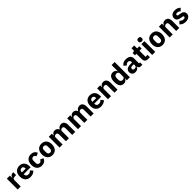

<svg xmlns="http://www.w3.org/2000/svg" viewBox="946 -3666 6596 6596"><g transform="rotate(-45 4243.5 -368.5)"><path d="M69 0V-525H217V-411H222Q226 -433 236 -453.5Q246 -474 262.5 -490Q279 -506 302 -515.5Q325 -525 356 -525H382V-387H345Q280 -387 248.5 -370Q217 -353 217 -307V0Z M687 12Q627 12 580 -7.5Q533 -27 500.5 -62.5Q468 -98 451.5 -149Q435 -200 435 -263Q435 -325 451 -375.5Q467 -426 498.5 -462Q530 -498 576 -517.5Q622 -537 681 -537Q746 -537 792.5 -515Q839 -493 868.5 -456Q898 -419 911.5 -370.5Q925 -322 925 -269V-225H588V-217Q588 -165 616 -134.5Q644 -104 704 -104Q750 -104 779 -122.5Q808 -141 833 -167L907 -75Q872 -34 815.5 -11Q759 12 687 12ZM684 -428Q639 -428 613.5 -398.5Q588 -369 588 -320V-312H772V-321Q772 -369 750.5 -398.5Q729 -428 684 -428Z M1242 12Q1183 12 1137 -7.5Q1091 -27 1060 -62.5Q1029 -98 1013 -149Q997 -200 997 -263Q997 -326 1013 -376.5Q1029 -427 1060 -463Q1091 -499 1137 -518Q1183 -537 1242 -537Q1322 -537 1375.5 -501Q1429 -465 1452 -400L1332 -348Q1325 -378 1303 -399Q1281 -420 1242 -420Q1197 -420 1174 -390.5Q1151 -361 1151 -311V-213Q1151 -163 1174 -134Q1197 -105 1242 -105Q1282 -105 1305.5 -126.5Q1329 -148 1340 -183L1455 -133Q1429 -58 1374.5 -23Q1320 12 1242 12Z M1755 12Q1697 12 1651.5 -7Q1606 -26 1574.5 -62Q1543 -98 1526 -149Q1509 -200 1509 -263Q1509 -326 1526 -377Q1543 -428 1574.5 -463.5Q1606 -499 1651.5 -518Q1697 -537 1755 -537Q1813 -537 1858.5 -518Q1904 -499 1935.5 -463.5Q1967 -428 1984 -377Q2001 -326 2001 -263Q2001 -200 1984 -149Q1967 -98 1935.5 -62Q1904 -26 1858.5 -7Q1813 12 1755 12ZM1755 -105Q1799 -105 1823 -132Q1847 -159 1847 -209V-316Q1847 -366 1823 -393Q1799 -420 1755 -420Q1711 -420 1687 -393Q1663 -366 1663 -316V-209Q1663 -159 1687 -132Q1711 -105 1755 -105Z M2106 0V-525H2254V-436H2260Q2274 -478 2308 -507.5Q2342 -537 2401 -537Q2455 -537 2493 -510Q2531 -483 2548 -431H2551Q2558 -453 2572.5 -472.5Q2587 -492 2608 -506Q2629 -520 2655 -528.5Q2681 -537 2711 -537Q2787 -537 2827.5 -483Q2868 -429 2868 -329V0H2720V-317Q2720 -417 2648 -417Q2615 -417 2588 -398Q2561 -379 2561 -340V0H2413V-317Q2413 -417 2341 -417Q2325 -417 2309.5 -412.5Q2294 -408 2281.5 -398Q2269 -388 2261.5 -373.5Q2254 -359 2254 -340V0Z M3000 0V-525H3148V-436H3154Q3168 -478 3202 -507.5Q3236 -537 3295 -537Q3349 -537 3387 -510Q3425 -483 3442 -431H3445Q3452 -453 3466.5 -472.5Q3481 -492 3502 -506Q3523 -520 3549 -528.5Q3575 -537 3605 -537Q3681 -537 3721.5 -483Q3762 -429 3762 -329V0H3614V-317Q3614 -417 3542 -417Q3509 -417 3482 -398Q3455 -379 3455 -340V0H3307V-317Q3307 -417 3235 -417Q3219 -417 3203.5 -412.5Q3188 -408 3175.5 -398Q3163 -388 3155.5 -373.5Q3148 -359 3148 -340V0Z M4113 12Q4053 12 4006 -7.5Q3959 -27 3926.5 -62.5Q3894 -98 3877.5 -149Q3861 -200 3861 -263Q3861 -325 3877 -375.5Q3893 -426 3924.5 -462Q3956 -498 4002 -517.5Q4048 -537 4107 -537Q4172 -537 4218.5 -515Q4265 -493 4294.5 -456Q4324 -419 4337.5 -370.5Q4351 -322 4351 -269V-225H4014V-217Q4014 -165 4042 -134.5Q4070 -104 4130 -104Q4176 -104 4205 -122.5Q4234 -141 4259 -167L4333 -75Q4298 -34 4241.5 -11Q4185 12 4113 12ZM4110 -428Q4065 -428 4039.5 -398.5Q4014 -369 4014 -320V-312H4198V-321Q4198 -369 4176.5 -398.5Q4155 -428 4110 -428Z M4456 0V-525H4604V-436H4610Q4624 -477 4659 -507Q4694 -537 4756 -537Q4837 -537 4878.5 -483Q4920 -429 4920 -329V0H4772V-317Q4772 -368 4756 -392.5Q4740 -417 4699 -417Q4681 -417 4664 -412.5Q4647 -408 4633.5 -398Q4620 -388 4612 -373.5Q4604 -359 4604 -340V0Z M5374 -88H5369Q5363 -67 5350 -48.5Q5337 -30 5318.5 -16.5Q5300 -3 5276.5 4.5Q5253 12 5228 12Q5128 12 5077 -58.5Q5026 -129 5026 -263Q5026 -397 5077 -467Q5128 -537 5228 -537Q5279 -537 5318.5 -509Q5358 -481 5369 -437H5374V-740H5522V0H5374ZM5277 -108Q5319 -108 5346.5 -128.5Q5374 -149 5374 -185V-340Q5374 -376 5346.5 -396.5Q5319 -417 5277 -417Q5235 -417 5207.5 -387.5Q5180 -358 5180 -308V-217Q5180 -167 5207.5 -137.5Q5235 -108 5277 -108Z M6048 0Q6008 0 5981.5 -25Q5955 -50 5948 -92H5942Q5930 -41 5889 -14.5Q5848 12 5788 12Q5709 12 5667 -30Q5625 -72 5625 -141Q5625 -224 5685.5 -264.5Q5746 -305 5850 -305H5933V-338Q5933 -376 5913 -398.5Q5893 -421 5846 -421Q5802 -421 5776 -402Q5750 -383 5733 -359L5645 -437Q5677 -484 5725.5 -510.5Q5774 -537 5857 -537Q5969 -537 6025 -488Q6081 -439 6081 -345V-115H6130V0ZM5843 -91Q5880 -91 5906.5 -107Q5933 -123 5933 -159V-221H5861Q5774 -221 5774 -162V-147Q5774 -118 5792 -104.5Q5810 -91 5843 -91Z M6407 0Q6330 0 6290.5 -39Q6251 -78 6251 -153V-410H6177V-525H6214Q6244 -525 6255 -539.5Q6266 -554 6266 -581V-667H6399V-525H6503V-410H6399V-115H6495V0Z M6680 -581Q6635 -581 6614.5 -601.5Q6594 -622 6594 -654V-676Q6594 -708 6614.5 -728.5Q6635 -749 6680 -749Q6725 -749 6745.5 -728.5Q6766 -708 6766 -676V-654Q6766 -622 6745.5 -601.5Q6725 -581 6680 -581ZM6606 -525H6754V0H6606Z M7105 12Q7047 12 7001.5 -7Q6956 -26 6924.5 -62Q6893 -98 6876 -149Q6859 -200 6859 -263Q6859 -326 6876 -377Q6893 -428 6924.5 -463.5Q6956 -499 7001.5 -518Q7047 -537 7105 -537Q7163 -537 7208.5 -518Q7254 -499 7285.5 -463.5Q7317 -428 7334 -377Q7351 -326 7351 -263Q7351 -200 7334 -149Q7317 -98 7285.5 -62Q7254 -26 7208.5 -7Q7163 12 7105 12ZM7105 -105Q7149 -105 7173 -132Q7197 -159 7197 -209V-316Q7197 -366 7173 -393Q7149 -420 7105 -420Q7061 -420 7037 -393Q7013 -366 7013 -316V-209Q7013 -159 7037 -132Q7061 -105 7105 -105Z M7456 0V-525H7604V-436H7610Q7624 -477 7659 -507Q7694 -537 7756 -537Q7837 -537 7878.5 -483Q7920 -429 7920 -329V0H7772V-317Q7772 -368 7756 -392.5Q7740 -417 7699 -417Q7681 -417 7664 -412.5Q7647 -408 7633.5 -398Q7620 -388 7612 -373.5Q7604 -359 7604 -340V0Z M8230 12Q8154 12 8102 -12.5Q8050 -37 8009 -82L8096 -170Q8124 -139 8158 -121Q8192 -103 8235 -103Q8279 -103 8296 -116.5Q8313 -130 8313 -153Q8313 -190 8260 -197L8203 -204Q8026 -226 8026 -366Q8026 -404 8040.5 -435.5Q8055 -467 8081.5 -489.5Q8108 -512 8145.5 -524.5Q8183 -537 8230 -537Q8271 -537 8302.5 -531.5Q8334 -526 8358.5 -515.5Q8383 -505 8403.5 -489.5Q8424 -474 8444 -455L8359 -368Q8334 -393 8302.5 -407.5Q8271 -422 8238 -422Q8200 -422 8184 -410Q8168 -398 8168 -378Q8168 -357 8179.5 -345.5Q8191 -334 8223 -329L8282 -321Q8455 -298 8455 -163Q8455 -125 8439 -93Q8423 -61 8393.5 -37.5Q8364 -14 8322.5 -1Q8281 12 8230 12Z"/></g></svg>

Font: IBMPlexSans-Bold
Style: Bold
Weight: 700
Designer: Mike Abbink, Paul van der Laan, Pieter van Rosmalen
Foundry: Bold Monday
Version: Version 3.1